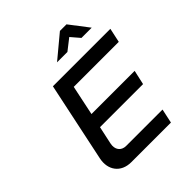

<svg xmlns="http://www.w3.org/2000/svg" viewBox="-236 -1030 1179 1179"><g transform="rotate(-45 354.0 -440.0)"><path d="M209 -670 100 -153C82 -67 130 0 220 0H564L584 -93H268C225 -93 201 -126 211 -172L236 -288H610L631 -382H256L297 -577H688L708 -670ZM331 -756H421L494 -813L543 -756H632L537 -880H480Z"/></g></svg>

Font: LT Wave Text Medium Italic
Style: Regular
Weight: 500
Designer: Daniel Lyons
Version: Version 2.5 (Glyphs App)